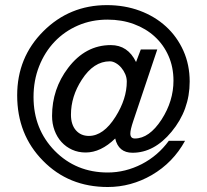

<svg xmlns="http://www.w3.org/2000/svg" viewBox="-20 -749 829 769"><path d="M739.7 -422.4Q739.7 -308.6 667 -221.2Q597.7 -137.2 510.7 -137.2Q454.6 -137.2 441.4 -194.3Q383.8 -138.2 323.2 -138.2Q293.5 -138.2 268.8 -149.4Q244.1 -160.6 226.3 -180.2Q208.5 -199.7 198.5 -226.6Q188.5 -253.4 188.5 -284.7Q188.5 -392.6 252.9 -477.1Q322.3 -568.4 423.8 -568.4Q492.2 -568.4 524.9 -500.5L543.9 -550.8H609.9L514.2 -265.6Q502 -229.5 502 -214.4Q502 -194.3 520 -194.3Q577.6 -194.3 627 -270Q674.8 -344.2 674.8 -425.8Q674.8 -480 655 -524.9Q635.3 -569.8 599.9 -602.3Q564.5 -634.8 516.1 -652.6Q467.8 -670.4 410.6 -670.4Q346.7 -670.4 292.5 -647Q238.3 -623.5 198.7 -582Q159.2 -540.5 136.7 -483.6Q114.3 -426.8 114.3 -360.4Q114.3 -231.9 199.2 -145Q284.7 -58.1 411.6 -58.1Q481.9 -58.1 547.9 -91.8Q612.8 -125.5 656.2 -185.1H721.2Q673.3 -97.7 587.9 -47.9Q504.9 0 411.6 0Q254.9 0 151.9 -105.5Q48.8 -210 48.8 -367.2Q48.8 -519 153.3 -623.5Q258.3 -728.5 408.2 -728.5Q479 -728.5 539.6 -706.1Q600.1 -683.6 644.5 -643.1Q689 -602.5 714.4 -546.1Q739.7 -489.7 739.7 -422.4ZM487.8 -422.4Q487.8 -437.5 481.7 -451.9Q475.6 -466.3 465.8 -477.8Q456.1 -489.3 443.8 -496.3Q431.6 -503.4 419.9 -503.4Q355 -503.4 307.6 -429.7Q264.2 -362.8 264.2 -289.6Q264.2 -250 283.9 -227.3Q303.7 -204.6 335.9 -204.6Q394.5 -204.6 442.9 -281.7Q487.8 -353 487.8 -422.4Z"/></svg>

Font: SakalBharati
Style: Regular
Weight: 400
Designer: CDAC GIST
Foundry: CDAC
Version: 13.02